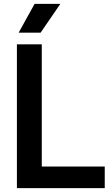

<svg xmlns="http://www.w3.org/2000/svg" viewBox="-20 -968 562 988"><path d="M67 0V-740H195V-111H519V0ZM76 -800 158 -948H290.5L189 -800Z"/></svg>

Font: Encode Sans Semi Condensed SmBd
Style: Regular
Weight: 600
Width: 4
Designer: Multiple Designers
Foundry: Impallari Type
Version: Version 2.000